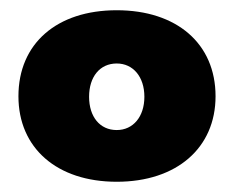

<svg xmlns="http://www.w3.org/2000/svg" viewBox="-20 -809 456 375"><path d="M208 -789C91 -789 16 -724 16 -621C16 -520 91 -454 208 -454C325 -454 401 -520 401 -621C401 -724 325 -789 208 -789ZM208 -685C240 -685 262 -659 262 -620C262 -581 240 -555 208 -555C175 -555 154 -581 154 -620C154 -659 175 -685 208 -685Z"/></svg>

Font: Montserrat ExtraBold
Style: Regular
Weight: 800
Designer: Julieta Ulanovsky
Foundry: Julieta Ulanovsky
Version: Version 4.000